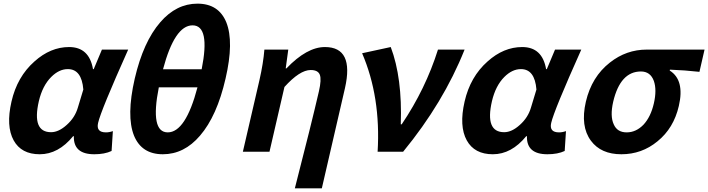

<svg xmlns="http://www.w3.org/2000/svg" viewBox="-20 -832 3884 1053"><path d="M55 -62Q12 -140 43 -275Q74 -411 169 -495Q257 -574 359 -574Q469 -574 490 -453H494L539 -560H683Q533 -225 518 -158Q506 -106 561 -106Q580 -106 599 -113L592 -4Q554 14 497 14Q382 14 385 -85H381Q300 14 198 14Q97 14 55 -62ZM346 -147Q391 -187 407 -242L437 -341Q428 -453 352 -453Q304 -453 261 -410Q213 -362 193 -277Q154 -107 260 -107Q302 -107 346 -147Z M851 -353Q802 -106 900 -106Q998 -106 1063 -353ZM1086 -452Q1134 -693 1036 -693Q938 -693 874 -452ZM1221 -710Q1264 -603 1217 -401Q1170 -196 1077 -88Q990 14 873 14Q757 14 715 -88Q672 -196 719 -401Q766 -603 859 -710Q947 -812 1063 -812Q1179 -812 1221 -710Z M1597 201Q1688 -153 1729 -331Q1744 -396 1734 -422Q1724 -448 1684 -448Q1624 -448 1540 -355L1458 0H1312L1403 -393Q1424 -485 1430 -560H1561L1547 -457H1551Q1663 -574 1762 -574Q1923 -574 1872 -349L1745 201Z M2051 0Q2069 -300 1966 -540L2123 -574Q2187 -405 2178 -150H2183Q2314 -344 2382 -560H2528Q2412 -269 2191 0Z M2540 -62Q2497 -140 2528 -275Q2559 -411 2654 -495Q2742 -574 2844 -574Q2954 -574 2975 -453H2979L3024 -560H3168Q3018 -225 3003 -158Q2991 -106 3046 -106Q3065 -106 3084 -113L3077 -4Q3039 14 2982 14Q2867 14 2870 -85H2866Q2785 14 2683 14Q2582 14 2540 -62ZM2831 -147Q2876 -187 2892 -242L2922 -341Q2913 -453 2837 -453Q2789 -453 2746 -410Q2698 -362 2678 -277Q2639 -107 2745 -107Q2787 -107 2831 -147Z M3221 -60Q3162 -139 3193 -274Q3225 -411 3325 -489Q3415 -560 3527 -560H3844L3816 -438Q3736 -447 3654 -450L3653 -445Q3736 -393 3703 -251Q3675 -129 3586 -57Q3500 14 3388 14Q3276 14 3221 -60ZM3509 -148Q3549 -191 3566 -265Q3583 -339 3566 -388Q3547 -440 3495 -440Q3382 -440 3343 -274Q3325 -195 3346 -150Q3365 -106 3417 -106Q3468 -106 3509 -148Z"/></svg>

Font: KaiGen Gothic CN Bold
Style: Bold
Weight: 700
Designer: Ryoko NISHIZUKA  (kana & ideographs); Paul D. Hunt (Latin, Greek & Cyrillic); Wenlong ZHANG  (bopomofo); Sandoll Communi
Foundry: Adobe Systems Incorporated
Version: Version 1.002.20150501